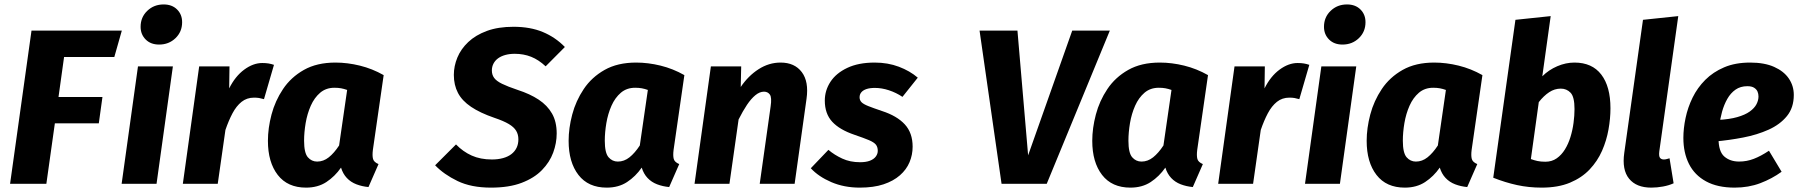

<svg xmlns="http://www.w3.org/2000/svg" viewBox="-20 -832 8146 869"><path d="M122.6 -693.6H531.4L497.4 -574H270L244.8 -393H443.7L427.2 -273.7H228.3L189.8 0H25.6Z M604.5 -531.6H762.5L688.5 0H530.5ZM700.1 -630.3Q662.1 -630.3 639.3 -653.3Q616.4 -676.3 616.4 -710.7Q616.4 -754 646.5 -782.9Q676.6 -811.9 720.6 -811.9Q758.6 -811.9 781.4 -789.2Q804.3 -766.5 804.3 -731.5Q804.3 -688.1 774.2 -659.2Q744.1 -630.3 700.1 -630.3Z M1167 -546.8Q1183 -546.8 1195.2 -544.8Q1207.4 -542.8 1220 -538.5L1174.8 -383.2Q1162.5 -386.8 1152.4 -388.5Q1142.2 -390.1 1129.9 -390.1Q1097.2 -390.1 1073.4 -371.1Q1049.7 -352.1 1032.2 -319.1Q1014.8 -286.2 1000.3 -243.9L965.5 0H807.5L881.5 -531.6H1018.7L1017.3 -432Q1044.7 -486.9 1085.3 -516.8Q1126 -546.8 1167 -546.8Z M1498.3 -548.8Q1552.6 -548.8 1608.8 -535Q1665 -521.2 1716.5 -492L1667.7 -153.8Q1664.4 -127.8 1668.3 -112.9Q1672.1 -98.1 1693.2 -89.4L1647.7 14.6Q1618.5 11.9 1592.9 2.1Q1567.4 -7.7 1549.7 -26.6Q1532 -45.4 1523.5 -73.4Q1495.7 -33.4 1457.2 -8.1Q1418.7 17.2 1365.2 17.2Q1281.6 17.2 1237.1 -40.2Q1192.6 -97.7 1192.6 -194.6Q1192.6 -251.8 1208.9 -313.6Q1225.2 -375.4 1261 -428.9Q1296.8 -482.4 1355.5 -515.6Q1414.2 -548.8 1498.3 -548.8ZM1493.8 -434.8Q1455.6 -434.8 1429.2 -412.4Q1402.8 -389.9 1386.6 -353.5Q1370.5 -317 1363.4 -275Q1356.3 -233 1356.3 -194.9Q1356.3 -139.9 1373.3 -120.3Q1390.3 -100.7 1415.4 -100.7Q1443.8 -100.7 1468 -119.9Q1492.2 -139.1 1514.8 -173.6L1551.2 -424.9Q1536.7 -430 1523.7 -432.4Q1510.7 -434.8 1493.8 -434.8Z M2304.3 -710.8Q2380.1 -710.8 2437.1 -687Q2494 -663.2 2536.6 -619.3L2449.6 -531.8Q2417.9 -561.5 2383.9 -575Q2349.9 -588.5 2309.5 -588.5Q2286.4 -588.5 2267.4 -583.3Q2248.4 -578.1 2234.7 -568.3Q2221.1 -558.5 2213.7 -544.4Q2206.2 -530.2 2206.2 -513Q2206.2 -493.5 2216.6 -479.3Q2226.9 -465.2 2252.2 -452.8Q2277.4 -440.4 2322.2 -425.3Q2378.7 -407.1 2418.1 -381Q2457.4 -355 2478.5 -318Q2499.6 -281 2499.6 -227.9Q2499.6 -184.6 2483.8 -141.4Q2468 -98.2 2433 -62.3Q2398.1 -26.3 2341.2 -4.6Q2284.4 17.2 2202.3 17.2Q2112.7 17.2 2050.8 -12.7Q1989 -42.6 1949.4 -83.9L2043.9 -178.3Q2075.5 -145.6 2115 -127.9Q2154.5 -110.2 2206.3 -110.2Q2234.5 -110.2 2256.9 -116.5Q2279.3 -122.7 2294.6 -134.5Q2310 -146.4 2318.1 -163.1Q2326.2 -179.8 2326.2 -201.4Q2326.2 -223.6 2316.1 -240.2Q2306.1 -256.8 2282.8 -270.7Q2259.5 -284.6 2218 -298.6Q2152.9 -320.9 2112.1 -348.5Q2071.2 -376 2052.7 -411.6Q2034.1 -447.2 2034.1 -493Q2034.1 -532.8 2050.1 -571.6Q2066.1 -610.3 2099.3 -641.7Q2132.6 -673.2 2183.6 -692Q2234.6 -710.8 2304.3 -710.8Z M2859.3 -548.8Q2913.6 -548.8 2969.8 -535Q3026 -521.2 3077.5 -492L3028.7 -153.8Q3025.4 -127.8 3029.3 -112.9Q3033.1 -98.1 3054.2 -89.4L3008.7 14.6Q2979.5 11.9 2953.9 2.1Q2928.4 -7.7 2910.7 -26.6Q2893 -45.4 2884.5 -73.4Q2856.7 -33.4 2818.2 -8.1Q2779.7 17.2 2726.2 17.2Q2642.6 17.2 2598.1 -40.2Q2553.6 -97.7 2553.6 -194.6Q2553.6 -251.8 2569.9 -313.6Q2586.2 -375.4 2622 -428.9Q2657.8 -482.4 2716.5 -515.6Q2775.2 -548.8 2859.3 -548.8ZM2854.8 -434.8Q2816.6 -434.8 2790.2 -412.4Q2763.8 -389.9 2747.6 -353.5Q2731.5 -317 2724.4 -275Q2717.3 -233 2717.3 -194.9Q2717.3 -139.9 2734.3 -120.3Q2751.3 -100.7 2776.4 -100.7Q2804.8 -100.7 2829 -119.9Q2853.2 -139.1 2875.8 -173.6L2912.2 -424.9Q2897.7 -430 2884.7 -432.4Q2871.7 -434.8 2854.8 -434.8Z M3513 -548.8Q3576.4 -548.8 3608.9 -505.7Q3641.4 -462.7 3630.4 -385L3576.5 0H3418.5L3467.9 -350.4Q3473.9 -390.8 3464.4 -404Q3454.9 -417.1 3437.9 -417.1Q3418.5 -417.1 3399.1 -401.3Q3379.7 -385.5 3360.8 -357.4Q3342 -329.3 3322.9 -291.3L3281.5 0H3123.5L3197.5 -531.6H3334.7L3332.6 -438.3Q3366.3 -488.4 3413.1 -518.6Q3459.9 -548.8 3513 -548.8Z M3938.8 -548.8Q3998.4 -548.8 4048.2 -530Q4098 -511.2 4133.9 -480.5L4064.6 -393.6Q4035.9 -412.7 4003.4 -423.4Q3970.9 -434.1 3939.8 -434.1Q3916.9 -434.1 3901.5 -428.9Q3886.1 -423.6 3878.3 -414.1Q3870.5 -404.6 3870.5 -391.7Q3870.5 -378.6 3879.1 -369.6Q3887.7 -360.7 3910.1 -351.8Q3932.4 -342.9 3972.6 -329.3Q4039.5 -307.6 4075 -269.2Q4110.6 -230.7 4110.6 -168.1Q4110.6 -131.2 4096.6 -97.9Q4082.7 -64.6 4053.1 -38.6Q4023.6 -12.6 3978.7 2.3Q3933.9 17.2 3871.4 17.2Q3800.5 17.2 3742.5 -7.7Q3684.6 -32.7 3649.7 -70.5L3729.4 -153.8Q3756.5 -130.7 3792 -114.3Q3827.5 -97.8 3872.8 -97.8Q3899.6 -97.8 3917.3 -104.6Q3935 -111.5 3943.9 -123.5Q3952.8 -135.6 3952.8 -149.3Q3952.8 -166.5 3944.4 -177.2Q3936 -187.8 3913.2 -197.6Q3890.3 -207.3 3848.3 -221.6Q3780.1 -244.6 3746.6 -281Q3713.1 -317.4 3713.1 -376.6Q3713.1 -422.7 3738.7 -461.8Q3764.2 -500.8 3814.9 -524.8Q3865.6 -548.8 3938.8 -548.8Z M4833 -693.6H5003.2L4717.5 0H4513.1L4413.5 -693.6H4585L4633.3 -129Z M5229.3 -548.8Q5283.6 -548.8 5339.8 -535Q5396 -521.2 5447.5 -492L5398.7 -153.8Q5395.4 -127.8 5399.3 -112.9Q5403.1 -98.1 5424.2 -89.4L5378.7 14.6Q5349.5 11.9 5323.9 2.1Q5298.4 -7.7 5280.7 -26.6Q5263 -45.4 5254.5 -73.4Q5226.7 -33.4 5188.2 -8.1Q5149.7 17.2 5096.2 17.2Q5012.6 17.2 4968.1 -40.2Q4923.6 -97.7 4923.6 -194.6Q4923.6 -251.8 4939.9 -313.6Q4956.2 -375.4 4992 -428.9Q5027.8 -482.4 5086.5 -515.6Q5145.2 -548.8 5229.3 -548.8ZM5224.8 -434.8Q5186.6 -434.8 5160.2 -412.4Q5133.8 -389.9 5117.6 -353.5Q5101.5 -317 5094.4 -275Q5087.3 -233 5087.3 -194.9Q5087.3 -139.9 5104.3 -120.3Q5121.3 -100.7 5146.4 -100.7Q5174.8 -100.7 5199 -119.9Q5223.2 -139.1 5245.8 -173.6L5282.2 -424.9Q5267.7 -430 5254.7 -432.4Q5241.7 -434.8 5224.8 -434.8Z M5853 -546.8Q5869 -546.8 5881.2 -544.8Q5893.4 -542.8 5906 -538.5L5860.8 -383.2Q5848.5 -386.8 5838.4 -388.5Q5828.2 -390.1 5815.9 -390.1Q5783.2 -390.1 5759.4 -371.1Q5735.7 -352.1 5718.2 -319.1Q5700.8 -286.2 5686.3 -243.9L5651.5 0H5493.5L5567.5 -531.6H5704.7L5703.3 -432Q5730.7 -486.9 5771.3 -516.8Q5812 -546.8 5853 -546.8Z M5960.5 -531.6H6118.5L6044.5 0H5886.5ZM6056.1 -630.3Q6018.1 -630.3 5995.3 -653.3Q5972.4 -676.3 5972.4 -710.7Q5972.4 -754 6002.5 -782.9Q6032.6 -811.9 6076.6 -811.9Q6114.6 -811.9 6137.4 -789.2Q6160.3 -766.5 6160.3 -731.5Q6160.3 -688.1 6130.2 -659.2Q6100.1 -630.3 6056.1 -630.3Z M6471.3 -548.8Q6525.6 -548.8 6581.8 -535Q6638 -521.2 6689.5 -492L6640.7 -153.8Q6637.4 -127.8 6641.3 -112.9Q6645.1 -98.1 6666.2 -89.4L6620.7 14.6Q6591.5 11.9 6565.9 2.1Q6540.4 -7.7 6522.7 -26.6Q6505 -45.4 6496.5 -73.4Q6468.7 -33.4 6430.2 -8.1Q6391.7 17.2 6338.2 17.2Q6254.6 17.2 6210.1 -40.2Q6165.6 -97.7 6165.6 -194.6Q6165.6 -251.8 6181.9 -313.6Q6198.2 -375.4 6234 -428.9Q6269.8 -482.4 6328.5 -515.6Q6387.2 -548.8 6471.3 -548.8ZM6466.8 -434.8Q6428.6 -434.8 6402.2 -412.4Q6375.8 -389.9 6359.6 -353.5Q6343.5 -317 6336.4 -275Q6329.3 -233 6329.3 -194.9Q6329.3 -139.9 6346.3 -120.3Q6363.3 -100.7 6388.4 -100.7Q6416.8 -100.7 6441 -119.9Q6465.2 -139.1 6487.8 -173.6L6524.2 -424.9Q6509.7 -430 6496.7 -432.4Q6483.7 -434.8 6466.8 -434.8Z M7106 -548.8Q7185.9 -548.8 7227.4 -494.6Q7269 -440.5 7269 -341.8Q7269 -295.8 7260.1 -245.9Q7251.3 -195.9 7230.8 -149.3Q7210.3 -102.7 7174.7 -65Q7139.1 -27.4 7085.6 -5.1Q7032.1 17.2 6957.7 17.2Q6899 17.2 6846 5.6Q6792.9 -6 6738.5 -27.6L6838.9 -742.3L6998.5 -759.1L6960.5 -486.7Q6989.7 -515.8 7028.3 -532.3Q7066.9 -548.8 7106 -548.8ZM7044.2 -430.9Q7016.2 -430.9 6991.7 -414.7Q6967.1 -398.5 6944.6 -369.8L6908.8 -112.1Q6924 -106.4 6939.1 -103.2Q6954.3 -100 6974.5 -100Q7003.7 -100 7025.6 -115.3Q7047.4 -130.5 7062.9 -155.6Q7078.4 -180.7 7088 -212Q7097.6 -243.3 7101.9 -275.9Q7106.3 -308.6 7106.3 -338.3Q7106.3 -393.7 7088.5 -412.3Q7070.6 -430.9 7044.2 -430.9Z M7416.2 -742.3 7575.9 -759.1 7490.1 -147.2Q7487.4 -125.6 7493.1 -117.9Q7498.7 -110.2 7510.8 -110.2Q7516.6 -110.2 7523.3 -111.9Q7530 -113.5 7536.4 -115.6L7554.8 -2.4Q7533.5 7.3 7506.7 12.2Q7479.9 17.2 7453.8 17.2Q7386.2 17.2 7353.4 -23.1Q7320.5 -63.4 7331.5 -140.1Z M7901.2 -548.8Q7966.3 -548.8 8010.1 -529.1Q8054 -509.5 8076.4 -476.4Q8098.8 -443.3 8098.8 -402.4Q8098.8 -344.7 8067.7 -306.6Q8036.6 -268.4 7984.8 -245.1Q7933 -221.8 7869.8 -209.6Q7806.6 -197.4 7742.8 -191.7L7755 -289.1Q7807.5 -291.8 7843 -302Q7878.4 -312.1 7899.5 -327.3Q7920.6 -342.5 7929.8 -360.1Q7939 -377.8 7939 -395.5Q7939 -407.2 7934.7 -417.5Q7930.3 -427.7 7919.3 -434.8Q7908.4 -441.9 7888.5 -441.9Q7857.3 -441.9 7834.9 -426.2Q7812.6 -410.5 7797.8 -384.3Q7783 -358.1 7774.2 -326.7Q7765.5 -295.2 7761.8 -263.6Q7758.1 -232 7758.1 -205.9Q7758.1 -146.2 7784.4 -123.5Q7810.7 -100.8 7851.3 -100.8Q7885.7 -100.8 7917.7 -113.1Q7949.8 -125.4 7986.4 -149.8L8043.6 -54.6Q8000 -23 7947 -2.9Q7894 17.2 7831.2 17.2Q7753.5 17.2 7701.7 -11.1Q7649.9 -39.3 7624.4 -90Q7599 -140.6 7599 -207.9Q7599 -250.9 7609 -298.2Q7618.9 -345.5 7640.7 -390.2Q7662.5 -434.8 7698.1 -470.5Q7733.6 -506.1 7783.8 -527.4Q7834 -548.8 7901.2 -548.8Z"/></svg>

Font: Fira Sans Variable
Style: Italic
Weight: 397
Italic angle: -8°
Designer: Carrois Corporate & Edenspiekermann AG
Foundry: Carrois Corporate GbR & Edenspiekermann AG
Version: Version 4.202